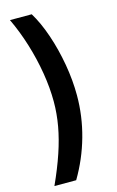

<svg xmlns="http://www.w3.org/2000/svg" viewBox="-136 -822 616 1015"><g transform="rotate(-15 172.0 -314.0)"><path d="M29.3 140.1Q68.4 54.2 93 -19Q117.7 -92.3 129.6 -158.9Q141.6 -225.6 141.6 -292.5Q141.6 -367.7 127.9 -450Q114.3 -532.2 89.1 -613.8Q64 -695.3 29.3 -768.1H148.4Q183.6 -710.4 210.7 -630.9Q237.8 -551.3 253.2 -463.1Q268.6 -375 268.6 -292.5Q268.6 -179.2 237.8 -68.8Q207 41.5 148.4 140.1Z"/></g></svg>

Font: Inter 24pt SemiBold
Style: Regular
Weight: 600
Designer: Rasmus Andersson
Foundry: rsms
Version: Version 4.001;git-66647c0bb